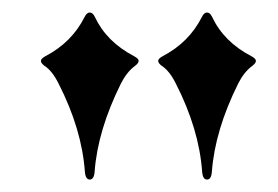

<svg xmlns="http://www.w3.org/2000/svg" viewBox="-20 -727 445 307"><path d="M45.4 -439.9ZM240.2 -637.2Q282.2 -659.2 302.7 -699.7Q306.2 -707 311 -707Q315.9 -707 319.3 -699.7Q337.9 -660.2 381.8 -637.2Q389.2 -633.3 389.2 -629.6Q389.2 -626 383.3 -621.6Q370.1 -611.8 360.8 -593.3Q323.7 -518.6 318.8 -452.6Q317.9 -439.9 311 -439.9Q304.2 -439.9 303.2 -452.6Q298.3 -520.5 261.2 -593.3Q251 -613.8 238.8 -621.6Q232.9 -626 232.9 -629.6Q232.9 -633.3 240.2 -637.2ZM52.7 -637.2Q94.7 -659.2 115.2 -699.7Q118.7 -707 123.5 -707Q128.4 -707 131.8 -699.7Q150.4 -660.2 194.3 -637.2Q201.7 -633.3 201.7 -629.6Q201.7 -626 195.8 -621.6Q182.6 -611.8 173.3 -593.3Q136.2 -518.6 131.3 -452.6Q130.4 -439.9 123.5 -439.9Q116.7 -439.9 115.7 -452.6Q110.8 -520.5 73.7 -593.3Q63.5 -613.8 51.3 -621.6Q45.4 -626 45.4 -629.6Q45.4 -633.3 52.7 -637.2Z"/></svg>

Font: UnifrakturMaguntia19
Style: Book
Weight: 400
Designer: j. 'mach' wust, Gerrit Ansmann, Georg Duffner, based on a font by Peter Wiegel, original typeface by Carl Albert Fahrenw
Version: Version 2017-03-19